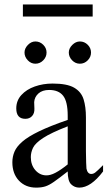

<svg xmlns="http://www.w3.org/2000/svg" viewBox="-20 -836 484 864"><path d="M443.8 -92.8V-64.5Q388.7 8.3 336.9 8.3Q315.4 8.3 300 -6.8Q284.7 -22 284.7 -64.5Q245.6 -33.7 223.1 -18.1Q200.7 -2.4 183.6 2.9Q166.5 8.3 142.6 8.3Q95.2 8.3 65.4 -22.9Q35.6 -54.2 35.6 -106Q35.6 -130.9 45.2 -153.6Q54.7 -176.3 80.6 -198.7Q106.4 -221.2 155.8 -245.1Q205.1 -269 284.7 -296.4V-314.9Q284.7 -378.9 264.2 -405Q243.7 -431.2 201.2 -431.2Q170.4 -431.2 152.8 -415.3Q135.3 -399.4 133.8 -376.5L134.8 -347.2Q135.7 -326.2 124.3 -313.7Q112.8 -301.3 94.2 -301.3Q53.2 -301.3 53.2 -348.1Q53.2 -383.3 76.2 -408.4Q99.1 -433.6 136.5 -446.8Q173.8 -460 216.8 -460Q281.7 -460 313.7 -441.4Q345.7 -422.9 356.2 -388.9Q366.7 -355 366.7 -307.6V-155.3Q366.7 -124 367.7 -104Q368.7 -84 369.1 -77.1Q374 -53.2 390.6 -53.2Q399.9 -53.2 408.4 -59.6Q417 -65.9 443.8 -92.8ZM284.7 -96.2V-267.6Q209.5 -238.3 174.1 -215.1Q138.7 -191.9 128.7 -171.1Q118.7 -150.4 118.7 -128.9Q118.7 -94.2 138.4 -71Q158.2 -47.9 186.5 -46.9Q205.6 -45.9 229.7 -58.6Q253.9 -71.3 284.7 -96.2ZM389.6 -599.6Q389.6 -579.6 374.8 -564.5Q359.9 -549.3 339.4 -549.3Q319.3 -549.3 304.4 -564.7Q289.6 -580.1 289.6 -599.6Q289.6 -618.2 305.2 -633.8Q320.8 -649.4 339.4 -649.4Q359.9 -649.4 374.8 -634.5Q389.6 -619.6 389.6 -599.6ZM189.5 -599.6Q189.5 -579.6 174.6 -564.5Q159.7 -549.3 139.2 -549.3Q119.6 -549.3 105 -564.7Q90.3 -580.1 90.3 -599.6Q90.3 -618.2 105.5 -633.8Q120.6 -649.4 139.2 -649.4Q159.7 -649.4 174.6 -634.5Q189.5 -619.6 189.5 -599.6ZM397 -761.7H83V-815.9H397Z"/></svg>

Font: BabelStone Roman
Style: Regular
Weight: 400
Designer: Walt Agee, Victor Gaultney, Peter Martin, Debbi Hosken, Becca Hirsbrunner (SIL); Andrew West (BabelStone)
Foundry: BabelStone
Version: Version 16.000